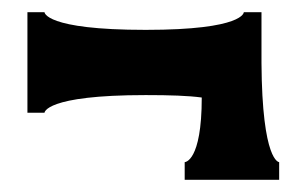

<svg xmlns="http://www.w3.org/2000/svg" viewBox="-20 -381 503 315"><path d="M409 -361H380C380 -361 381 -332 219 -332C53 -332 53 -361 53 -361H25V-196H53C53 -196 53 -225 219 -225C259 -225 289 -224 311 -221C311 -115 283 -115 283 -115V-86H438V-115C438 -115 410 -115 409 -278Z"/></svg>

Font: Ouroboros
Style: Regular
Weight: 400
Designer: Ariel Martín Pérez
Foundry: Velvetyne Type Foundry
Version: Version 2.001;hotconv 1.0.109;makeotfexe 2.5.65596